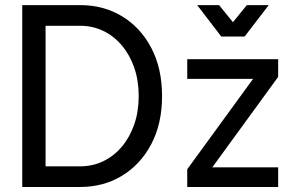

<svg xmlns="http://www.w3.org/2000/svg" viewBox="-20 -743 1194 763"><path d="M161.1 -640.6H298.8Q348.1 -640.6 390.6 -620.1Q433.1 -599.6 464.6 -562Q496.1 -524.4 513.7 -473.4Q531.2 -422.4 531.2 -361.3Q531.2 -300.3 513.7 -249.3Q496.1 -198.2 464.6 -160.6Q433.1 -123 390.6 -102.5Q348.1 -82 298.8 -82H161.1ZM298.8 0Q391.6 0 465.1 -44.7Q538.6 -89.4 581.3 -170.4Q624 -251.5 624 -361.3Q624 -471.2 581.3 -552.5Q538.6 -633.8 465.1 -678.2Q391.6 -722.7 298.8 -722.7H68.4V0H161.1ZM724.1 -507.8V-429.7H1015.1L1085.4 -437.5V-507.8ZM1085.4 -78.1H794.4L724.1 -70.3V0H1085.4ZM823.7 -78.1 1085.4 -437.5 985.8 -429.7 724.1 -70.3ZM850.6 -722.7H763.7L859.4 -597.7H952.1ZM960.9 -722.7 859.4 -597.7H952.1L1047.9 -722.7Z"/></svg>

Font: Giphurs
Style: Regular
Weight: 400
Version: Version 2.010